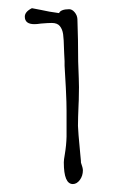

<svg xmlns="http://www.w3.org/2000/svg" viewBox="-20 -679 285 476"><path d="M185.5 -256.8Q185.5 -243.2 178 -232.9Q170.4 -222.7 160.6 -222.7Q138.2 -222.7 138.2 -276.4Q138.2 -282.7 140.6 -295.9Q144.5 -318.8 145 -340.3V-404.3Q145 -424.3 143.6 -452.6L143.1 -463.4L140.1 -516.1V-527.3L139.2 -544.9Q139.2 -553.2 138.7 -557.1Q138.2 -581.5 136.5 -594Q134.8 -606.4 128.4 -614.3Q122.1 -622.1 108.4 -622.1Q99.6 -622.1 81.5 -620.6Q71.8 -619.1 65.4 -619.1Q41.5 -619.1 41.5 -637.7Q41.5 -649.9 59.1 -658.7Q68.4 -657.2 82 -654.3Q100.6 -649.9 126.5 -646.5Q127.9 -650.9 134.5 -653.6Q141.1 -656.2 151.4 -656.2Q158.7 -656.2 165 -648.7Q171.4 -641.1 171.9 -631.8Q173.8 -581.1 173.8 -526.4Q175.8 -475.6 175.8 -462.9L175.3 -431.2Q174.8 -427.7 174.8 -420.4Q173.3 -385.3 173.3 -367.2V-366.7Q173.3 -356.9 179.2 -294.9Q181.2 -275.4 180.7 -275.9Q185.5 -262.7 185.5 -256.8Z"/></svg>

Font: Amatica SC
Style: Regular
Weight: 400
Designer: Vernon Adams, Ben Nathan
Foundry: newtypography
Version: Version 2.001